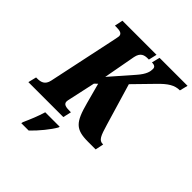

<svg xmlns="http://www.w3.org/2000/svg" viewBox="-270 -870 1247 1247"><g transform="rotate(45 353.0 -246.5)"><path d="M-21 0H300L313 -57H302C268 -57 243 -61 243 -87C243 -93 245 -102 248 -115L287 -294L307 -313L345 -172C382 -34 412 0 527 0H597L609 -57H606C570 -57 559 -85 535 -166L450 -452L574 -579C628 -635 665 -658 713 -658L727 -714H470L456 -658C483 -658 491 -648 491 -632C491 -611 487 -581 441 -529L308 -377L349 -600C359 -650 388 -657 419 -657H429L442 -714H129L117 -657H127C161 -657 185 -653 185 -627C185 -621 182 -612 178 -589L77 -112C67 -64 35 -57 3 -57H-7ZM138 208 135 221H203C251 175 301 113 325 71L328 61H195C181 109 159 162 138 208Z"/></g></svg>

Font: Noto Serif ExtraCondensed Black
Style: Italic
Weight: 900
Width: 2
Italic angle: -12°
Designer: Monotype Design Team
Foundry: Monotype Imaging Inc.
Version: Version 2.014